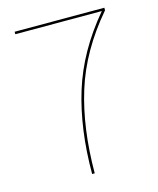

<svg xmlns="http://www.w3.org/2000/svg" viewBox="-104 -749 678 823"><g transform="rotate(-15 235.0 -337.5)"><path d="M202.5 0H214Q214.5 -200.5 263.8 -359.2Q313 -518 437.5 -663.5V-675H39.5V-664H423V-663.5Q301 -519 251.8 -359Q202.5 -199 202.5 0Z"/></g></svg>

Font: Anybody SemiExpanded Thin
Style: Regular
Weight: 250
Width: 6
Version: Version 1.113;gftools[0.9.25]